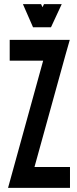

<svg xmlns="http://www.w3.org/2000/svg" viewBox="-20 -908 371 930"><path d="M27 -715H318L298 -645L147 -99H319V2H19L189 -614H27ZM140 -776 91 -888H179L186 -873Q188 -877 189.5 -880.5Q191 -884 193 -888H279L227 -776Z"/></svg>

Font: Fundamental  Brigade Condensed
Style: Regular
Weight: 400
Width: 3
Designer: Peter Wiegel, original typeface by Carl Albert Fahrenwaldt 1901
Foundry: Peter Wiegel
Version: Version 0.000 2012 initial release